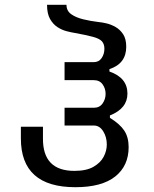

<svg xmlns="http://www.w3.org/2000/svg" viewBox="-20 -780 640 800"><path d="M294 0Q67 0 67 -203V-252H159V-203Q158 -68 290 -68Q340 -68 369.5 -85Q399 -102 412 -127Q425 -152 425 -178Q425 -209 410 -233Q395 -257 371 -257H249V-331H371Q395 -331 407.5 -349Q420 -367 420 -389Q420 -411 407.5 -428.5Q395 -446 371 -446H249V-521H370Q392 -521 403.5 -538Q415 -555 415 -577Q415 -596 405 -607.5Q395 -619 367.5 -626.5Q340 -634 290 -643Q277 -645 257.5 -650Q238 -655 219.5 -667Q201 -679 188.5 -701Q176 -723 176 -760H257Q257 -735 276.5 -721Q296 -707 327 -699.5Q358 -692 392 -688Q405 -687 424 -682.5Q443 -678 461.5 -667.5Q480 -657 493 -637.5Q506 -618 506 -585Q506 -515 436 -492V-482Q511 -456 511 -390Q511 -328 438 -299V-289Q480 -263 498 -235.5Q516 -208 516 -167Q516 -89 460 -44.5Q404 0 294 0Z"/></svg>

Font: PlemolJP35 Console
Style: Regular
Weight: 400
Version: v2.0.3; ttfautohint (v1.8.4.7-5d5b-dirty) -l 6 -r 45 -G 200 